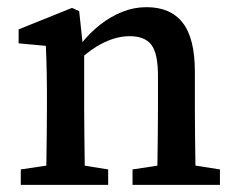

<svg xmlns="http://www.w3.org/2000/svg" viewBox="-20 -516 661 536"><path d="M38 0V-43L145 -59H182L282 -43V0ZM108 0Q109 -25 109.5 -62.5Q110 -100 110.5 -140Q111 -180 111 -212V-263Q111 -290 110.5 -310.5Q110 -331 109.5 -349Q109 -367 108 -388L32 -395V-434L181 -494L201 -485L213 -373L215 -372V-212Q215 -180 215.5 -140Q216 -100 216.5 -62.5Q217 -25 217 0ZM350 0V-43L455 -59H492L594 -43V0ZM418 0Q419 -25 419.5 -62Q420 -99 420.5 -139Q421 -179 421 -212V-304Q421 -367 402.5 -391Q384 -415 342 -415Q319 -415 295.5 -407.5Q272 -400 248 -385Q224 -370 198 -346L189 -392H205Q230 -424 259.5 -447Q289 -470 321.5 -483Q354 -496 389 -496Q456 -496 490 -452.5Q524 -409 524 -316V-212Q524 -179 524.5 -139Q525 -99 525.5 -62Q526 -25 527 0Z"/></svg>

Font: Source Serif 4 18pt Medium
Style: Regular
Weight: 500
Designer: Frank Grießhammer
Foundry: Adobe Systems Incorporated
Version: Version 4.004;hotconv 1.0.116;makeotfexe 2.5.65601